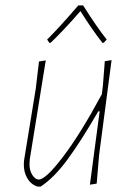

<svg xmlns="http://www.w3.org/2000/svg" viewBox="-20 -678 494 709"><path d="M162 -520 154 -532Q196 -573 269 -658H287Q336 -580 374 -532L363 -520H358Q319 -570 277 -637Q218 -569 167 -520ZM149 -455 90 -90 89 -75Q88 -50 99 -32.5Q110 -15 123 -15Q149 -15 213.5 -100Q278 -185 356 -330L360 -362L367 -452L392 -456L346 -106L337 0L312 4L348 -267H343Q278 -155 228.5 -88Q179 -21 130 11H119Q95 4 81 -19.5Q67 -43 68 -74L69 -87L112 -350L124 -451Z"/></svg>

Font: Alegreya Sans Thin
Style: Italic
Weight: 100
Italic angle: -7°
Designer: Juan Pablo del Peral
Foundry: Huerta Tipografica
Version: Version 2.007